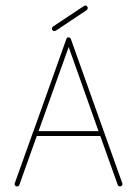

<svg xmlns="http://www.w3.org/2000/svg" viewBox="-20 -668 491 688"><path d="M285.6 -647.9C283.7 -647.9 281.7 -647.5 280.8 -646.5L169.9 -572.8C167 -570.3 166 -567.9 166 -565.4C166 -563 166.5 -561 168.5 -559.1C170.4 -557.1 172.4 -556.6 174.8 -556.6C176.8 -556.6 178.7 -557.1 180.2 -558.1L290.5 -631.8C293 -633.8 294.4 -636.2 294.4 -639.6C294.4 -641.6 293.5 -643.6 292 -645.5C290 -647.5 288.1 -648.4 286.1 -648.4ZM226.1 -534.2H225.6C221.7 -534.2 218.8 -532.2 217.8 -528.3L98.6 -194.3C97.2 -192.4 96.7 -190.9 96.7 -189.9L32.7 -10.7C32.2 -10.7 32.2 -9.8 32.2 -8.3C32.2 -6.3 32.7 -4.4 34.7 -2.4C36.6 -0.5 38.6 0 41 0C44.9 0 47.9 -1.5 49.3 -5.4L111.8 -180.7H339.4L401.9 -5.4C403.3 -1.5 406.2 0 410.2 0C412.1 0 414.1 -0.5 416 -2.4C418 -4.4 418.9 -6.3 418.9 -8.3C418.9 -9.8 418.5 -10.7 418.5 -10.7L354 -191.4C354 -192.4 353.5 -192.9 353.5 -192.9L233.9 -528.3C231.9 -532.2 229.5 -534.2 226.1 -534.2ZM226.1 -499.5 333 -198.2H118.2Z"/></svg>

Font: Mill
Style: Thin
Weight: 100
Version: Version 001.000